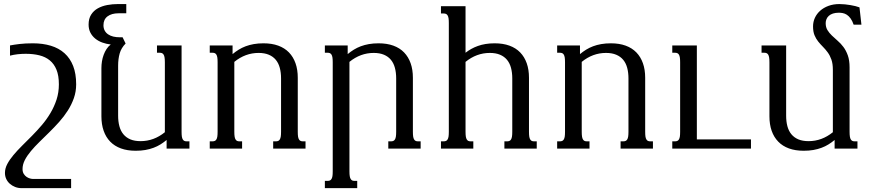

<svg xmlns="http://www.w3.org/2000/svg" viewBox="-20 -747 4378 965"><path d="M362.8 -323.2Q362.8 -286.6 351.3 -253.9Q339.8 -221.2 320.8 -191.4Q301.8 -161.6 277.6 -134.5Q253.4 -107.4 228 -82.5Q202.6 -57.6 178.5 -33.9Q154.3 -10.3 135.3 12.5Q116.2 35.2 104.7 57.6Q93.3 80.1 93.3 102.5Q93.3 117.2 99.4 127Q105.5 136.7 114 142.3Q122.6 147.9 131.1 150.1Q139.6 152.3 144.5 152.3H337.4V198.7H89.8Q71.3 198.7 55.9 192.6Q40.5 186.5 29.1 176.3Q17.6 166 11.2 152.1Q4.9 138.2 4.9 122.1Q4.9 99.6 16.6 77.4Q28.3 55.2 47.4 32.5Q66.4 9.8 90.6 -14.2Q114.7 -38.1 140.4 -64Q166 -89.8 190.2 -118.2Q214.4 -146.5 233.4 -178.5Q252.4 -210.4 264.2 -246.3Q275.9 -282.2 275.9 -323.2Q275.9 -367.2 263.9 -396.5Q252 -425.8 230.2 -443.6Q208.5 -461.4 177.7 -469Q147 -476.6 109.4 -476.6Q88.9 -476.6 68.8 -474.4Q48.8 -472.2 30.3 -467.3V-518.6Q50.3 -522.5 78.6 -525.9Q106.9 -529.3 145.5 -529.3Q195.3 -529.3 235.6 -517.1Q275.9 -504.9 304.2 -479.5Q332.5 -454.1 347.7 -415.3Q362.8 -376.5 362.8 -323.2Z M573.7 -165.5Q573.7 -136.2 580.1 -112.5Q586.4 -88.9 600.1 -72.3Q613.8 -55.7 635 -46.6Q656.2 -37.6 686.5 -37.6Q753.4 -37.6 808.6 -82.5V-433.6Q808.6 -448.7 807.1 -458Q805.7 -467.3 802.2 -472.7Q798.8 -478 793.9 -480Q789.1 -481.9 782.7 -481.9H769V-518.6H892.6V-85Q892.6 -69.8 894 -60.5Q895.5 -51.3 898.9 -45.9Q902.3 -40.5 907 -38.6Q911.6 -36.6 918.5 -36.6H932.1V0H817.4V-43.5Q802.7 -31.2 786.6 -21.2Q770.5 -11.2 751.7 -4.2Q732.9 2.9 710.7 6.8Q688.5 10.7 662.1 10.7Q620.1 10.7 587.9 -1Q555.7 -12.7 533.9 -35.2Q512.2 -57.6 501 -89.6Q489.7 -121.6 489.7 -162.6V-404.3Q489.7 -421.4 492.4 -438.5Q495.1 -455.6 501 -471.4Q506.8 -487.3 515.6 -500.7Q524.4 -514.2 536.6 -523.4Q514.2 -525.9 494.1 -533.2Q474.1 -540.5 458.7 -553Q443.4 -565.4 434.3 -583Q425.3 -600.6 425.3 -623.5Q425.3 -653.3 438 -673.3Q450.7 -693.4 471.7 -705.1Q492.7 -716.8 519 -721.7Q545.4 -726.6 572.8 -726.6H614.7V-680.2H575.7Q541 -680.2 520.5 -664.8Q500 -649.4 500 -620.1Q500 -605 506.1 -593.5Q512.2 -582 523.2 -574.5Q534.2 -566.9 549.3 -563.2Q564.5 -559.6 582.5 -559.6H596.2L611.3 -528.3Q589.4 -505.9 581.5 -478.3Q573.7 -450.7 573.7 -417Z M1157.7 -85Q1157.7 -69.8 1159.2 -60.5Q1160.6 -51.3 1164.1 -45.9Q1167.5 -40.5 1172.1 -38.6Q1176.8 -36.6 1183.6 -36.6H1196.8V0H1034.2V-36.6H1047.9Q1054.2 -36.6 1059.1 -38.6Q1064 -40.5 1067.4 -45.9Q1070.8 -51.3 1072.3 -60.5Q1073.7 -69.8 1073.7 -85V-433.6Q1073.7 -448.7 1072.3 -458Q1070.8 -467.3 1067.4 -472.7Q1064 -478 1059.1 -480Q1054.2 -481.9 1047.9 -481.9H1034.2V-518.6H1148.9V-475.1Q1163.6 -487.3 1179.7 -497.3Q1195.8 -507.3 1214.6 -514.4Q1233.4 -521.5 1255.6 -525.4Q1277.8 -529.3 1304.2 -529.3Q1346.2 -529.3 1378.4 -517.6Q1410.6 -505.9 1432.4 -483.4Q1454.1 -460.9 1465.3 -429Q1476.6 -397 1476.6 -356V-85Q1476.6 -69.8 1478 -60.5Q1479.5 -51.3 1482.9 -45.9Q1486.3 -40.5 1491 -38.6Q1495.6 -36.6 1502.4 -36.6H1515.6V0H1353V-36.6H1366.7Q1373 -36.6 1377.9 -38.6Q1382.8 -40.5 1386.2 -45.9Q1389.6 -51.3 1391.1 -60.5Q1392.6 -69.8 1392.6 -85V-353Q1392.6 -382.3 1386.2 -406Q1379.9 -429.7 1366.2 -446.3Q1352.5 -462.9 1331.1 -471.9Q1309.6 -481 1279.8 -481Q1212.9 -481 1157.7 -436Z M1736.3 113.8Q1736.3 128.9 1737.8 138.2Q1739.3 147.5 1742.7 152.8Q1746.1 158.2 1750.7 160.2Q1755.4 162.1 1762.2 162.1H1775.4V198.7H1612.8V162.1H1626.5Q1632.8 162.1 1637.7 160.2Q1642.6 158.2 1646 152.8Q1649.4 147.5 1650.9 138.2Q1652.3 128.9 1652.3 113.8V-433.6Q1652.3 -448.7 1650.9 -458Q1649.4 -467.3 1646 -472.7Q1642.6 -478 1637.7 -480Q1632.8 -481.9 1626.5 -481.9H1612.8V-518.6H1727.5V-475.1Q1742.2 -487.3 1758.3 -497.3Q1774.4 -507.3 1793.2 -514.4Q1812 -521.5 1834.2 -525.4Q1856.4 -529.3 1882.8 -529.3Q1924.8 -529.3 1957 -517.6Q1989.3 -505.9 2011 -483.4Q2032.7 -460.9 2043.9 -429Q2055.2 -397 2055.2 -356V-85Q2055.2 -69.8 2056.6 -60.5Q2058.1 -51.3 2061.5 -45.9Q2064.9 -40.5 2069.6 -38.6Q2074.2 -36.6 2081.1 -36.6H2094.2V0H1931.6V-36.6H1945.3Q1951.7 -36.6 1956.5 -38.6Q1961.4 -40.5 1964.8 -45.9Q1968.3 -51.3 1969.7 -60.5Q1971.2 -69.8 1971.2 -85V-353Q1971.2 -382.3 1964.8 -406Q1958.5 -429.7 1944.8 -446.3Q1931.2 -462.9 1909.7 -471.9Q1888.2 -481 1858.4 -481Q1791.5 -481 1736.3 -436Z M2235.8 -630.9Q2235.8 -646 2234.4 -655.3Q2232.9 -664.6 2229.5 -669.9Q2226.1 -675.3 2221.2 -677.2Q2216.3 -679.2 2210 -679.2H2196.3V-715.8H2319.8V-481.9Q2333.5 -492.7 2348.9 -501.2Q2364.3 -509.8 2382.1 -516.1Q2399.9 -522.5 2420.7 -525.9Q2441.4 -529.3 2466.3 -529.3Q2508.3 -529.3 2540.5 -517.6Q2572.8 -505.9 2594.5 -483.4Q2616.2 -460.9 2627.4 -429Q2638.7 -397 2638.7 -356V-85Q2638.7 -69.8 2640.1 -60.5Q2641.6 -51.3 2645 -45.9Q2648.4 -40.5 2653.1 -38.6Q2657.7 -36.6 2664.6 -36.6H2677.7V0H2515.1V-36.6H2528.8Q2535.2 -36.6 2540 -38.6Q2544.9 -40.5 2548.3 -45.9Q2551.8 -51.3 2553.2 -60.5Q2554.7 -69.8 2554.7 -85V-353Q2554.7 -382.3 2548.3 -406Q2542 -429.7 2528.3 -446.3Q2514.6 -462.9 2493.2 -471.9Q2471.7 -481 2441.9 -481Q2375 -481 2319.8 -436V-85Q2319.8 -69.8 2321.3 -60.5Q2322.8 -51.3 2326.2 -45.9Q2329.6 -40.5 2334.2 -38.6Q2338.9 -36.6 2345.7 -36.6H2358.9V0H2196.3V-36.6H2210Q2216.3 -36.6 2221.2 -38.6Q2226.1 -40.5 2229.5 -45.9Q2232.9 -51.3 2234.4 -60.5Q2235.8 -69.8 2235.8 -85Z M2903.8 -85Q2903.8 -69.8 2905.3 -60.5Q2906.7 -51.3 2910.2 -45.9Q2913.6 -40.5 2918.2 -38.6Q2922.9 -36.6 2929.7 -36.6H2942.9V0H2780.3V-36.6H2793.9Q2800.3 -36.6 2805.2 -38.6Q2810.1 -40.5 2813.5 -45.9Q2816.9 -51.3 2818.4 -60.5Q2819.8 -69.8 2819.8 -85V-433.6Q2819.8 -448.7 2818.4 -458Q2816.9 -467.3 2813.5 -472.7Q2810.1 -478 2805.2 -480Q2800.3 -481.9 2793.9 -481.9H2780.3V-518.6H2895V-475.1Q2909.7 -487.3 2925.8 -497.3Q2941.9 -507.3 2960.7 -514.4Q2979.5 -521.5 3001.7 -525.4Q3023.9 -529.3 3050.3 -529.3Q3092.3 -529.3 3124.5 -517.6Q3156.7 -505.9 3178.5 -483.4Q3200.2 -460.9 3211.4 -429Q3222.7 -397 3222.7 -356V-85Q3222.7 -69.8 3224.1 -60.5Q3225.6 -51.3 3229 -45.9Q3232.4 -40.5 3237.1 -38.6Q3241.7 -36.6 3248.5 -36.6H3261.7V0H3099.1V-36.6H3112.8Q3119.1 -36.6 3124 -38.6Q3128.9 -40.5 3132.3 -45.9Q3135.7 -51.3 3137.2 -60.5Q3138.7 -69.8 3138.7 -85V-353Q3138.7 -382.3 3132.3 -406Q3126 -429.7 3112.3 -446.3Q3098.6 -462.9 3077.1 -471.9Q3055.7 -481 3025.9 -481Q2959 -481 2903.8 -436Z M3754.4 0H3358.9V-36.6H3372.6Q3378.9 -36.6 3383.8 -38.6Q3388.7 -40.5 3392.1 -45.9Q3395.5 -51.3 3397 -60.5Q3398.4 -69.8 3398.4 -85V-433.6Q3398.4 -448.7 3397 -458Q3395.5 -467.3 3392.1 -472.7Q3388.7 -478 3383.8 -480Q3378.9 -481.9 3372.6 -481.9H3358.9V-518.6H3482.4V-46.4H3754.4Z M4250 -85Q4250 -69.8 4251.5 -60.5Q4252.9 -51.3 4256.3 -45.9Q4259.8 -40.5 4264.4 -38.6Q4269 -36.6 4275.9 -36.6H4289.6V0H4174.8V-43.5Q4160.2 -31.2 4144 -21.2Q4127.9 -11.2 4109.1 -4.2Q4090.3 2.9 4068.1 6.8Q4045.9 10.7 4019.5 10.7Q3977.5 10.7 3945.3 -1Q3913.1 -12.7 3891.4 -35.2Q3869.6 -57.6 3858.4 -89.6Q3847.2 -121.6 3847.2 -162.6V-433.6Q3847.2 -448.7 3845.7 -458Q3844.2 -467.3 3840.8 -472.7Q3837.4 -478 3832.5 -480Q3827.6 -481.9 3821.3 -481.9H3807.6V-518.6H3931.2V-165.5Q3931.2 -136.2 3937.5 -112.5Q3943.8 -88.9 3957.5 -72.3Q3971.2 -55.7 3992.4 -46.6Q4013.7 -37.6 4043.9 -37.6Q4110.8 -37.6 4166 -82.5V-396Q4166 -426.8 4158.7 -447.5Q4151.4 -468.3 4140.1 -483.6Q4128.9 -499 4116.2 -511.7Q4103.5 -524.4 4092.3 -538.3Q4081.1 -552.2 4073.7 -570.1Q4066.4 -587.9 4066.4 -614.3Q4066.4 -637.2 4075.7 -657.5Q4085 -677.7 4102.3 -693.1Q4119.6 -708.5 4144 -717.5Q4168.5 -726.6 4199.2 -726.6Q4212.9 -726.6 4227.1 -725.1Q4241.2 -723.6 4254.4 -721.4Q4267.6 -719.2 4279.3 -716.3Q4291 -713.4 4299.8 -710L4309.6 -623H4270.5Q4263.7 -642.6 4254.9 -654.5Q4246.1 -666.5 4236.1 -672.9Q4226.1 -679.2 4215.8 -681.2Q4205.6 -683.1 4196.3 -683.1Q4179.2 -683.1 4166.5 -679Q4153.8 -674.8 4145.8 -667.5Q4137.7 -660.2 4133.8 -650.6Q4129.9 -641.1 4129.9 -630.9Q4129.9 -610.4 4138.7 -595.9Q4147.5 -581.5 4160.9 -568.6Q4174.3 -555.7 4189.9 -542.2Q4205.6 -528.8 4219 -511Q4232.4 -493.2 4241.2 -468.5Q4250 -443.8 4250 -408.7Z"/></svg>

Font: Arian AMU Serif
Style: Regular
Weight: 400
Designer: Ruben Hakobyan (Tarumian)
Foundry: Ruben Hakobyan (Tarumian)
Version: Version 1.002